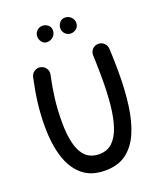

<svg xmlns="http://www.w3.org/2000/svg" viewBox="-176 -1056 1011 1213"><g transform="rotate(-20 329.5 -450.0)"><path d="M157.7 -705.6Q180.2 -700.7 192.9 -681.4Q205.6 -662.1 200.2 -639.6Q183.1 -560.1 174.3 -488Q165.5 -416 165.5 -330.6Q165.5 -250 180.2 -189.7Q194.8 -129.4 228.8 -95.9Q262.7 -62.5 320.3 -62.5Q374 -62.5 408.7 -95.9Q443.4 -129.4 462.9 -189.2Q482.4 -249 490.5 -328.6Q498.5 -408.2 498.5 -501Q498.5 -524.9 498 -555.2Q497.6 -585.4 496.8 -614.3Q496.1 -643.1 495.1 -662.1Q494.1 -685.1 509.5 -702.1Q524.9 -719.2 547.9 -719.7Q570.8 -720.7 587.6 -705.3Q604.5 -689.9 606 -667Q606.9 -647.5 607.9 -618.2Q608.9 -588.9 609.4 -557.6Q609.9 -526.4 609.9 -501Q609.9 -386.7 596.7 -287.4Q583.5 -188 551.5 -112.5Q519.5 -37.1 463.1 5.4Q406.7 47.9 320.3 47.9Q224.6 47.9 166 -2.9Q107.4 -53.7 80.8 -141.6Q54.2 -229.5 54.2 -341.3Q54.2 -425.8 63.7 -502Q73.2 -578.1 91.8 -663.1Q96.7 -685.5 116.2 -698.2Q135.7 -710.9 157.7 -705.6ZM465.3 -892.1Q465.3 -868.7 448.7 -854.5Q432.1 -840.3 411.6 -840.3Q388.7 -840.3 373.5 -856.4Q358.4 -872.6 358.4 -891.6Q358.4 -915 372.6 -931.4Q386.7 -947.8 407.7 -947.8Q432.1 -947.8 448.7 -931.4Q465.3 -915 465.3 -892.1ZM310.5 -899.4Q310.5 -874 293.5 -857.2Q276.4 -840.3 251.5 -840.3Q229.5 -840.3 216.6 -857.7Q203.6 -875 203.6 -894Q203.6 -916 219 -931.9Q234.4 -947.8 256.8 -947.8Q276.9 -947.8 293.7 -934.6Q310.5 -921.4 310.5 -899.4Z"/></g></svg>

Font: Mikhak-DS2-FD SemiBold
Style: Regular
Weight: 600
Designer: Amin Abedi
Version: Version 3.2